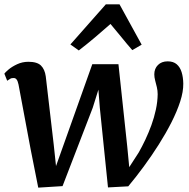

<svg xmlns="http://www.w3.org/2000/svg" viewBox="-22 -851 868 881"><path d="M153.5 10 118.5 -166.5 63 -463Q59.5 -479.5 54.2 -486.2Q49 -493 41 -493Q31 -493.5 24.5 -489.2Q18 -485 11 -480.5L-2 -513Q1.5 -518.5 17 -531.8Q32.5 -545 56.5 -556.2Q80.5 -567.5 108.5 -567.5Q148.5 -567.5 166 -550.2Q183.5 -533 188 -500.5L224.5 -187.5L235 -89L276 -204L401.5 -556.5H521.5L562 -177.5L571 -84L614 -150.5Q629.5 -177.5 644.8 -209.8Q660 -242 672.8 -277Q685.5 -312 693.2 -348Q701 -384 701.5 -418.5Q701.5 -435 697.8 -450.8Q694 -466.5 690 -481.5Q686 -496.5 686 -510Q686 -536 702.8 -552.8Q719.5 -569.5 747.5 -569.5Q773.5 -569.5 789 -556Q804.5 -542.5 811.5 -519.5Q818.5 -496.5 819 -467.5Q819.5 -430.5 804.8 -385Q790 -339.5 764.5 -289.2Q739 -239 706.5 -187.8Q674 -136.5 638 -87.5Q602 -38.5 566.5 4L473.5 9L436 -357L429.5 -439.5L403.5 -356.5L265 3ZM339.5 -619.5 301 -647 463.5 -831H526.5L628 -646L585 -621Q560 -649.5 535.5 -680Q511 -710.5 485 -741Q450 -710 413.2 -679Q376.5 -648 339.5 -619.5Z"/></svg>

Font: Merriweather SemiBold
Style: Italic
Weight: 600
Italic angle: -7.8°
Version: Version 2.101